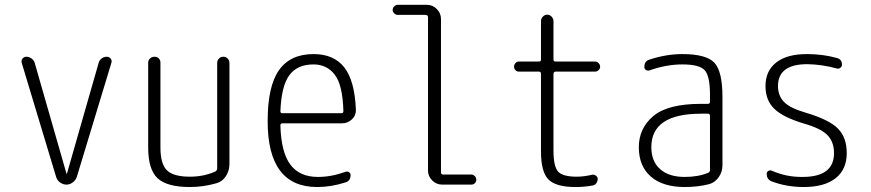

<svg xmlns="http://www.w3.org/2000/svg" viewBox="-20 -750 3540 780"><path d="M208 -31.2 68.4 -494.1Q65.4 -503.9 71.3 -511.7Q77.1 -519.5 86.9 -519.5Q98.6 -519.5 108.4 -512.2Q118.2 -504.9 121.1 -494.1L250 -44.9Q250 -43.9 251 -43.9Q252 -43.9 252 -44.9L380.9 -495.1Q383.8 -505.9 393.1 -512.7Q402.3 -519.5 414.1 -519.5Q423.8 -519.5 429.7 -511.7Q435.5 -503.9 432.6 -495.1L292 -31.2Q287.1 -17.6 275.4 -8.8Q263.7 0 250 0Q236.3 0 224.1 -8.8Q211.9 -17.6 208 -31.2Z M752 9.8Q658.2 9.8 620.1 -25.9Q582 -61.5 582 -150.4V-495.1Q582 -504.9 589.4 -512.2Q596.7 -519.5 608.4 -519.5Q618.2 -519.5 625 -512.7Q631.8 -505.9 631.8 -495.1V-150.4Q631.8 -84 658.2 -58.1Q684.6 -32.2 752 -32.2Q806.6 -32.2 853.5 -52.7Q861.3 -55.7 862.3 -65.4V-494.1Q862.3 -504.9 869.6 -512.2Q877 -519.5 887.2 -519.5Q897.5 -519.5 904.8 -512.2Q912.1 -504.9 912.1 -494.1V-84Q912.1 -56.6 897.9 -34.7Q883.8 -12.7 860.4 -5.9Q806.6 9.8 752 9.8Z M1253.9 -488.3Q1187.5 -488.3 1155.3 -444.3Q1123 -400.4 1119.1 -297.9Q1119.1 -290 1127 -290H1367.2Q1375 -290 1375 -298.8Q1372.1 -405.3 1339.8 -446.8Q1307.6 -488.3 1253.9 -488.3ZM1268.6 9.8Q1066.4 9.8 1067.4 -259.8Q1067.4 -399.4 1113.3 -464.8Q1159.2 -530.3 1253.9 -530.3Q1335.9 -530.3 1378.4 -476.6Q1420.9 -422.9 1425.8 -304.7Q1426.8 -281.2 1409.7 -265.1Q1392.6 -249 1369.1 -249H1127Q1119.1 -249 1119.1 -240.2Q1122.1 -130.9 1159.7 -81.1Q1197.3 -31.2 1271.5 -31.2Q1326.2 -31.2 1382.8 -51.8Q1390.6 -54.7 1397.5 -50.8Q1404.3 -46.9 1404.3 -39.1Q1404.3 -14.6 1382.8 -8.8Q1325.2 9.8 1268.6 9.8Z M1595.7 -689.5Q1587.9 -689.5 1581.5 -695.8Q1575.2 -702.1 1575.2 -710Q1575.2 -717.8 1581.5 -724.1Q1587.9 -730.5 1595.7 -730.5H1713.9Q1737.3 -730.5 1754.4 -713.4Q1771.5 -696.3 1771.5 -672.9V-49.8Q1771.5 -41 1780.3 -41H1894.5Q1902.3 -41 1908.7 -34.7Q1915 -28.3 1915 -20Q1915 -11.7 1909.2 -5.9Q1903.3 0 1894.5 0H1776.4Q1752.9 0 1735.8 -17.1Q1718.8 -34.2 1718.8 -56.6V-679.7Q1718.8 -688.5 1710 -689.5Z M2087.9 -459Q2080.1 -459 2074.2 -464.8Q2068.4 -470.7 2068.4 -479Q2068.4 -487.3 2074.2 -493.7Q2080.1 -500 2087.9 -500H2168.9Q2177.7 -500 2177.7 -507.8V-664.1Q2177.7 -674.8 2185.5 -682.6Q2193.4 -690.4 2203.1 -690.4Q2213.9 -690.4 2221.2 -682.1Q2228.5 -673.8 2228.5 -664.1V-507.8Q2228.5 -500 2237.3 -500H2397.5Q2405.3 -500 2411.6 -493.7Q2418 -487.3 2418 -479Q2418 -470.7 2411.6 -464.8Q2405.3 -459 2397.5 -459H2237.3Q2229.5 -459 2228.5 -450.2V-139.6Q2228.5 -74.2 2247.1 -53.2Q2265.6 -32.2 2323.2 -32.2Q2351.6 -32.2 2384.8 -40Q2392.6 -42 2400.4 -36.6Q2408.2 -31.2 2408.2 -23.4Q2408.2 -13.7 2402.3 -5.4Q2396.5 2.9 2385.7 3.9Q2352.5 9.8 2318.4 9.8Q2238.3 9.8 2208 -21Q2177.7 -51.8 2177.7 -134.8V-450.2Q2177.7 -459 2168.9 -459Z M2828.1 -288.1Q2626 -288.1 2626 -152.3Q2626 -94.7 2661.6 -63Q2697.3 -31.2 2761.7 -31.2Q2816.4 -31.2 2856.4 -47.9Q2864.3 -50.8 2864.3 -59.6V-279.3Q2864.3 -288.1 2855.5 -288.1ZM2761.7 9.8Q2672.9 9.8 2624 -32.7Q2575.2 -75.2 2575.2 -151.9Q2575.2 -228.5 2633.8 -278.3Q2692.4 -328.1 2828.1 -328.1H2855.5Q2864.3 -328.1 2864.3 -335.9V-365.2Q2864.3 -441.4 2842.8 -464.8Q2821.3 -488.3 2752 -488.3Q2686.5 -488.3 2618.2 -463.9Q2610.4 -461.9 2604 -465.8Q2597.7 -469.7 2597.7 -477.5Q2597.7 -502 2618.2 -507.8Q2686.5 -530.3 2752 -530.3Q2848.6 -530.3 2881.8 -495.6Q2915 -460.9 2915 -355.5V-79.1Q2915 -51.8 2899.9 -30.3Q2884.8 -8.8 2861.3 -2Q2815.4 9.8 2761.7 9.8Z M3246.1 -248Q3161.1 -273.4 3125.5 -308.1Q3089.8 -342.8 3089.8 -400.4Q3089.8 -461.9 3133.3 -496.1Q3176.8 -530.3 3257.8 -530.3Q3323.2 -530.3 3378.9 -514.6Q3400.4 -509.8 3400.4 -487.3Q3400.4 -479.5 3394 -474.6Q3387.7 -469.7 3379.9 -471.7Q3319.3 -488.3 3259.8 -489.3Q3140.6 -489.3 3140.6 -400.4Q3140.6 -361.3 3165 -335.9Q3189.5 -310.5 3253.9 -292Q3346.7 -264.6 3383.3 -228.5Q3419.9 -192.4 3419.9 -127.9Q3419.9 -61.5 3374.5 -25.9Q3329.1 9.8 3245.1 9.8Q3175.8 9.8 3116.2 -12.7Q3094.7 -20.5 3094.7 -43.9Q3094.7 -51.8 3101.6 -55.7Q3108.4 -59.6 3115.2 -56.6Q3174.8 -30.3 3240.2 -31.2Q3368.2 -31.2 3368.2 -127.9Q3368.2 -173.8 3341.3 -201.2Q3314.5 -228.5 3246.1 -248Z"/></svg>

Font: Rounded-X Mgen+ 1mn light
Style: Regular
Weight: 200
Designer: [Source Han Sans]
Ryoko NISHIZUKA  (kana & ideographs); Paul D. Hunt (Latin, Greek & Cyrillic); Wenlong ZHANG  (bopomofo
Version: Version 1.059.20150602